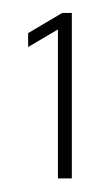

<svg xmlns="http://www.w3.org/2000/svg" viewBox="-20 -680 162 290"><path d="M67.5 -635.5 22.5 -609V-630L74 -660.5H88.5V-410.5H67.5Z"/></svg>

Font: League Spartan Light
Style: Regular
Weight: 277
Foundry: The League of Moveable Type
Version: Version 2.002